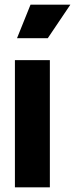

<svg xmlns="http://www.w3.org/2000/svg" viewBox="-20 -804 322 824"><path d="M44 0H194V-546H44ZM53 -640H185L282 -784H111Z"/></svg>

Font: Plus Jakarta Sans ExtraBold
Style: Regular
Weight: 800
Designer: Gumpita Rahayu
Foundry: Tokotype
Version: Version 2.004; ttfautohint (v1.8.3)